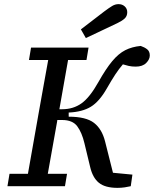

<svg xmlns="http://www.w3.org/2000/svg" viewBox="-20 -900 744 928"><path d="M416 -92 388 -208Q376 -259 353.5 -289.5Q331 -320 280 -320H257L256 -312Q245 -249 233.5 -186Q222 -123 211 -60H304L294 0H16L26 -60H115L168 -360Q179 -423 190.5 -485.5Q202 -548 213 -610H120L130 -670H408L398 -610H309L267 -372H280Q334 -372 374 -400.5Q414 -429 456 -504Q492 -568 522.5 -604.5Q553 -641 585.5 -657.5Q618 -674 660 -678Q678 -672 691 -662Q704 -652 704 -632Q704 -613 686.5 -595.5Q669 -578 636 -578Q617 -578 601.5 -581.5Q586 -585 574 -589Q555 -567 537.5 -540.5Q520 -514 496 -472Q460 -409 419 -384Q378 -359 312 -356V-336Q396 -336 434.5 -306Q473 -276 488 -216L526 -65L620 -56L612 0Q600 3 583 5.5Q566 8 548 8Q488 8 458 -16.5Q428 -41 416 -92ZM371 -758Q399 -780 427 -801Q455 -822 483 -844Q507 -862 522 -871Q537 -880 553 -880Q571 -880 583 -869Q595 -858 595 -841Q595 -822 582.5 -810.5Q570 -799 547 -788Q509 -770 471 -752Q433 -734 395 -716Z"/></svg>

Font: Source Serif 4 Caption
Style: Italic
Weight: 400
Italic angle: -12°
Designer: Frank Grießhammer
Foundry: Adobe Systems Incorporated
Version: Version 4.004;hotconv 1.0.117;makeotfexe 2.5.65602